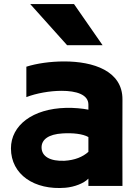

<svg xmlns="http://www.w3.org/2000/svg" viewBox="-20 -853 676 947"><path d="M129 -833 311 -630H486L345 -833ZM416 28V64H584C584 -82 583 -222 584 -362C585 -504 439 -550 297 -550C228 -550 160 -540 110 -524V-374C159 -393 226 -405 284 -405C356 -405 416 -387 416 -337V-312C387 -318 344 -322 306 -321C141 -317 34 -235 34 -121C34 8 150 86 303 73C348 69 394 51 416 28ZM416 -177V-104C388 -79 349 -63 298 -60C228 -57 185 -81 185 -126C185 -164 218 -191 289 -195C339 -198 388 -193 416 -177Z"/></svg>

Font: LINE Seed JP App_OTF ExtraBold
Style: Regular
Weight: 800
Designer: LINE & Fontrix & Fontworks
Version: Version 1.013